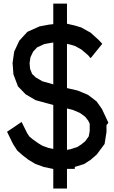

<svg xmlns="http://www.w3.org/2000/svg" viewBox="-20 -889 646 1089"><path d="M558.6 -270 594.7 -192.9 584 -179.2V-140.1L573.2 -72.3L528.8 -12.7L494.6 17.1L457 41.5L404.3 57.6V68.8H359.9V180.2H282.2V68.8H279.8L228.5 58.1L180.2 40.5L142.6 18.1L108.9 -7.8L78.1 -34.7L54.2 -71.8L20 -141.6L102.5 -197.3L134.3 -133.3L146.5 -114.7L166 -98.6L196.8 -76.7L221.2 -62L253.9 -50.3L282.2 -44.4V-293.5L182.1 -320.8L125.5 -354L82 -398.9L56.2 -467.3L51.3 -532.2L60.5 -596.2L89.4 -658.2L135.3 -708.5L204.1 -739.3L258.8 -749.5L282.2 -752V-868.7H359.9V-754.4L402.8 -744.6L440.4 -733.4L494.1 -703.6L540.5 -661.6L560.1 -640.6L494.1 -559.1L479 -576.2L441.4 -608.4L404.8 -628.4L378.4 -636.2L359.9 -640.1V-389.2H360.8L420.4 -375.5L479 -351.1L527.8 -314ZM282.2 -410.6V-647.9L272.5 -646.5L231.9 -639.2L190.4 -620.1L168 -596.2L152.8 -564.5L147.9 -531.7L150.4 -499.5L162.1 -469.7L183.1 -449.7L220.2 -428.2ZM488.8 -145.5V-187L481 -203.6L463.4 -226.6L433.1 -248.5L393.1 -265.6L359.9 -273.9V-39.1L378.9 -42.5L417.5 -54.7L440.4 -69.3L462.9 -87.4L483.4 -115.7Z"/></svg>

Font: Gap Sans
Style: Bold
Weight: 400
Designer: Alexandre Liziard and Etienne Ozeray
Foundry: Interstices.io
Version: Version 1.610